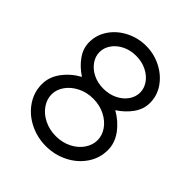

<svg xmlns="http://www.w3.org/2000/svg" viewBox="-197 -842 966 966"><g transform="rotate(45 286.0 -359.0)"><path d="M449 -207Q449 -241 428 -271.5Q407 -302 369.5 -321Q332 -340 286 -340Q240 -340 202.5 -321Q165 -302 143.5 -271.5Q122 -241 122 -207Q122 -173 143 -142Q164 -111 202 -92Q240 -73 286 -73Q332 -73 369.5 -92Q407 -111 428 -142Q449 -173 449 -207ZM168 -377Q125 -405 97.5 -443.5Q70 -482 70 -526Q70 -579 100 -622.5Q130 -666 180 -691Q230 -716 286 -716Q342 -716 392 -691Q442 -666 472.5 -622.5Q503 -579 503 -526Q503 -482 475.5 -443.5Q448 -405 405 -377Q455 -349 488 -304.5Q521 -260 521 -209Q521 -151 488.5 -103.5Q456 -56 402 -29Q348 -2 286 -2Q224 -2 170 -29Q116 -56 83.5 -103.5Q51 -151 51 -209Q51 -260 84 -304.5Q117 -349 168 -377ZM286 -411Q327 -411 360.5 -427.5Q394 -444 412.5 -471Q431 -498 431 -528Q431 -558 412.5 -585Q394 -612 360.5 -628.5Q327 -645 286 -645Q245 -645 212 -628.5Q179 -612 160.5 -585Q142 -558 142 -528Q142 -498 160.5 -471Q179 -444 212 -427.5Q245 -411 286 -411Z"/></g></svg>

Font: SUIT
Style: Regular
Weight: 400
Designer: Sunn Youn; Korean Glyphs from Source Han Sans (Sandoll Communications; Soo-young Jang, Joo-yeon Kang)
Foundry: Sunn
Version: Version 1.140